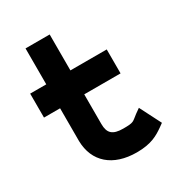

<svg xmlns="http://www.w3.org/2000/svg" viewBox="-156 -734 785 847"><g transform="rotate(-30 236.0 -310.5)"><path d="M17 -327H99V-160C101 -54 174 11 296 11C370 11 405 -11 438 -34L456 -47L401 -155L377 -138C346 -115 352 -110 296 -110C242 -110 222 -129 222 -176V-327H407V-449H222V-632H99V-449H17Z"/></g></svg>

Font: Charger Sport
Style: Ult
Weight: 1000
Designer: Jasper
Foundry: Cannot Into Space Fonts
Version: Version 1.1